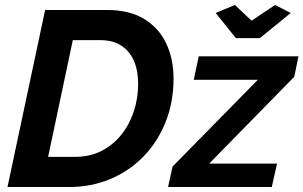

<svg xmlns="http://www.w3.org/2000/svg" viewBox="-20 -750 1217 770"><path d="M161 -710H408Q500 -710 559 -673.5Q618 -637 647 -575Q676 -513 676 -435Q676 -341 644.5 -261.5Q613 -182 556.5 -123.5Q500 -65 423.5 -32.5Q347 0 257 0H10ZM282 -121Q340 -121 386.5 -144.5Q433 -168 466 -209Q499 -250 516.5 -303Q534 -356 534 -415Q534 -467 517 -506Q500 -545 466.5 -567Q433 -589 382 -589H272L173 -121ZM672 -82 1014 -430H757L777 -524H1177L1160 -442L819 -94H1091L1070 0H654ZM845 -698 922 -730 989 -667 1083 -730 1146 -698 1022 -597H926Z"/></svg>

Font: Raleway Thin
Style: Bold Italic
Weight: 700
Italic angle: -12°
Version: Version 4.026